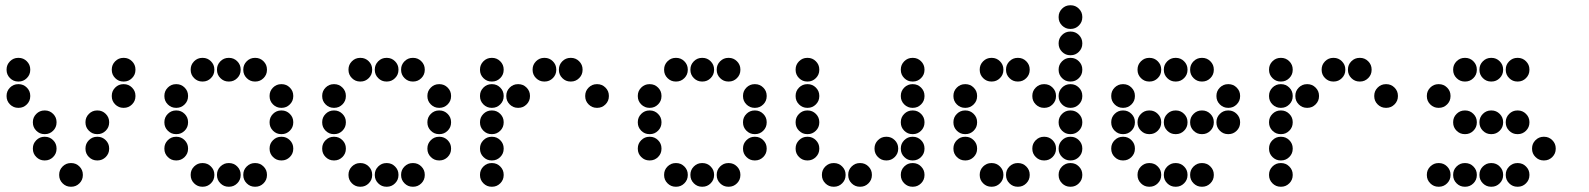

<svg xmlns="http://www.w3.org/2000/svg" viewBox="-20 -715 6040 730"><path d="M49 -495Q31 -495 18 -482Q5 -469 5 -451V-449Q5 -431 18 -418Q31 -405 49 -405H51Q69 -405 82 -418Q95 -431 95 -449V-451Q95 -469 82 -482Q69 -495 51 -495ZM449 -495Q431 -495 418 -482Q405 -469 405 -451V-449Q405 -431 418 -418Q431 -405 449 -405H451Q469 -405 482 -418Q495 -431 495 -449V-451Q495 -469 482 -482Q469 -495 451 -495ZM49 -395Q31 -395 18 -382Q5 -369 5 -351V-349Q5 -331 18 -318Q31 -305 49 -305H51Q69 -305 82 -318Q95 -331 95 -349V-351Q95 -369 82 -382Q69 -395 51 -395ZM449 -395Q431 -395 418 -382Q405 -369 405 -351V-349Q405 -331 418 -318Q431 -305 449 -305H451Q469 -305 482 -318Q495 -331 495 -349V-351Q495 -369 482 -382Q469 -395 451 -395ZM149 -295Q131 -295 118 -282Q105 -269 105 -251V-249Q105 -231 118 -218Q131 -205 149 -205H151Q169 -205 182 -218Q195 -231 195 -249V-251Q195 -269 182 -282Q169 -295 151 -295ZM349 -295Q331 -295 318 -282Q305 -269 305 -251V-249Q305 -231 318 -218Q331 -205 349 -205H351Q369 -205 382 -218Q395 -231 395 -249V-251Q395 -269 382 -282Q369 -295 351 -295ZM149 -195Q131 -195 118 -182Q105 -169 105 -151V-149Q105 -131 118 -118Q131 -105 149 -105H151Q169 -105 182 -118Q195 -131 195 -149V-151Q195 -169 182 -182Q169 -195 151 -195ZM349 -195Q331 -195 318 -182Q305 -169 305 -151V-149Q305 -131 318 -118Q331 -105 349 -105H351Q369 -105 382 -118Q395 -131 395 -149V-151Q395 -169 382 -182Q369 -195 351 -195ZM249 -95Q231 -95 218 -82Q205 -69 205 -51V-49Q205 -31 218 -18Q231 -5 249 -5H251Q269 -5 282 -18Q295 -31 295 -49V-51Q295 -69 282 -82Q269 -95 251 -95Z M749 -495Q731 -495 718 -482Q705 -469 705 -451V-449Q705 -431 718 -418Q731 -405 749 -405H751Q769 -405 782 -418Q795 -431 795 -449V-451Q795 -469 782 -482Q769 -495 751 -495ZM849 -495Q831 -495 818 -482Q805 -469 805 -451V-449Q805 -431 818 -418Q831 -405 849 -405H851Q869 -405 882 -418Q895 -431 895 -449V-451Q895 -469 882 -482Q869 -495 851 -495ZM949 -495Q931 -495 918 -482Q905 -469 905 -451V-449Q905 -431 918 -418Q931 -405 949 -405H951Q969 -405 982 -418Q995 -431 995 -449V-451Q995 -469 982 -482Q969 -495 951 -495ZM649 -395Q631 -395 618 -382Q605 -369 605 -351V-349Q605 -331 618 -318Q631 -305 649 -305H651Q669 -305 682 -318Q695 -331 695 -349V-351Q695 -369 682 -382Q669 -395 651 -395ZM1049 -395Q1031 -395 1018 -382Q1005 -369 1005 -351V-349Q1005 -331 1018 -318Q1031 -305 1049 -305H1051Q1069 -305 1082 -318Q1095 -331 1095 -349V-351Q1095 -369 1082 -382Q1069 -395 1051 -395ZM649 -295Q631 -295 618 -282Q605 -269 605 -251V-249Q605 -231 618 -218Q631 -205 649 -205H651Q669 -205 682 -218Q695 -231 695 -249V-251Q695 -269 682 -282Q669 -295 651 -295ZM1049 -295Q1031 -295 1018 -282Q1005 -269 1005 -251V-249Q1005 -231 1018 -218Q1031 -205 1049 -205H1051Q1069 -205 1082 -218Q1095 -231 1095 -249V-251Q1095 -269 1082 -282Q1069 -295 1051 -295ZM649 -195Q631 -195 618 -182Q605 -169 605 -151V-149Q605 -131 618 -118Q631 -105 649 -105H651Q669 -105 682 -118Q695 -131 695 -149V-151Q695 -169 682 -182Q669 -195 651 -195ZM1049 -195Q1031 -195 1018 -182Q1005 -169 1005 -151V-149Q1005 -131 1018 -118Q1031 -105 1049 -105H1051Q1069 -105 1082 -118Q1095 -131 1095 -149V-151Q1095 -169 1082 -182Q1069 -195 1051 -195ZM749 -95Q731 -95 718 -82Q705 -69 705 -51V-49Q705 -31 718 -18Q731 -5 749 -5H751Q769 -5 782 -18Q795 -31 795 -49V-51Q795 -69 782 -82Q769 -95 751 -95ZM849 -95Q831 -95 818 -82Q805 -69 805 -51V-49Q805 -31 818 -18Q831 -5 849 -5H851Q869 -5 882 -18Q895 -31 895 -49V-51Q895 -69 882 -82Q869 -95 851 -95ZM949 -95Q931 -95 918 -82Q905 -69 905 -51V-49Q905 -31 918 -18Q931 -5 949 -5H951Q969 -5 982 -18Q995 -31 995 -49V-51Q995 -69 982 -82Q969 -95 951 -95Z M1349 -495Q1331 -495 1318 -482Q1305 -469 1305 -451V-449Q1305 -431 1318 -418Q1331 -405 1349 -405H1351Q1369 -405 1382 -418Q1395 -431 1395 -449V-451Q1395 -469 1382 -482Q1369 -495 1351 -495ZM1449 -495Q1431 -495 1418 -482Q1405 -469 1405 -451V-449Q1405 -431 1418 -418Q1431 -405 1449 -405H1451Q1469 -405 1482 -418Q1495 -431 1495 -449V-451Q1495 -469 1482 -482Q1469 -495 1451 -495ZM1549 -495Q1531 -495 1518 -482Q1505 -469 1505 -451V-449Q1505 -431 1518 -418Q1531 -405 1549 -405H1551Q1569 -405 1582 -418Q1595 -431 1595 -449V-451Q1595 -469 1582 -482Q1569 -495 1551 -495ZM1249 -395Q1231 -395 1218 -382Q1205 -369 1205 -351V-349Q1205 -331 1218 -318Q1231 -305 1249 -305H1251Q1269 -305 1282 -318Q1295 -331 1295 -349V-351Q1295 -369 1282 -382Q1269 -395 1251 -395ZM1649 -395Q1631 -395 1618 -382Q1605 -369 1605 -351V-349Q1605 -331 1618 -318Q1631 -305 1649 -305H1651Q1669 -305 1682 -318Q1695 -331 1695 -349V-351Q1695 -369 1682 -382Q1669 -395 1651 -395ZM1249 -295Q1231 -295 1218 -282Q1205 -269 1205 -251V-249Q1205 -231 1218 -218Q1231 -205 1249 -205H1251Q1269 -205 1282 -218Q1295 -231 1295 -249V-251Q1295 -269 1282 -282Q1269 -295 1251 -295ZM1649 -295Q1631 -295 1618 -282Q1605 -269 1605 -251V-249Q1605 -231 1618 -218Q1631 -205 1649 -205H1651Q1669 -205 1682 -218Q1695 -231 1695 -249V-251Q1695 -269 1682 -282Q1669 -295 1651 -295ZM1249 -195Q1231 -195 1218 -182Q1205 -169 1205 -151V-149Q1205 -131 1218 -118Q1231 -105 1249 -105H1251Q1269 -105 1282 -118Q1295 -131 1295 -149V-151Q1295 -169 1282 -182Q1269 -195 1251 -195ZM1649 -195Q1631 -195 1618 -182Q1605 -169 1605 -151V-149Q1605 -131 1618 -118Q1631 -105 1649 -105H1651Q1669 -105 1682 -118Q1695 -131 1695 -149V-151Q1695 -169 1682 -182Q1669 -195 1651 -195ZM1349 -95Q1331 -95 1318 -82Q1305 -69 1305 -51V-49Q1305 -31 1318 -18Q1331 -5 1349 -5H1351Q1369 -5 1382 -18Q1395 -31 1395 -49V-51Q1395 -69 1382 -82Q1369 -95 1351 -95ZM1449 -95Q1431 -95 1418 -82Q1405 -69 1405 -51V-49Q1405 -31 1418 -18Q1431 -5 1449 -5H1451Q1469 -5 1482 -18Q1495 -31 1495 -49V-51Q1495 -69 1482 -82Q1469 -95 1451 -95ZM1549 -95Q1531 -95 1518 -82Q1505 -69 1505 -51V-49Q1505 -31 1518 -18Q1531 -5 1549 -5H1551Q1569 -5 1582 -18Q1595 -31 1595 -49V-51Q1595 -69 1582 -82Q1569 -95 1551 -95Z M1849 -495Q1831 -495 1818 -482Q1805 -469 1805 -451V-449Q1805 -431 1818 -418Q1831 -405 1849 -405H1851Q1869 -405 1882 -418Q1895 -431 1895 -449V-451Q1895 -469 1882 -482Q1869 -495 1851 -495ZM2049 -495Q2031 -495 2018 -482Q2005 -469 2005 -451V-449Q2005 -431 2018 -418Q2031 -405 2049 -405H2051Q2069 -405 2082 -418Q2095 -431 2095 -449V-451Q2095 -469 2082 -482Q2069 -495 2051 -495ZM2149 -495Q2131 -495 2118 -482Q2105 -469 2105 -451V-449Q2105 -431 2118 -418Q2131 -405 2149 -405H2151Q2169 -405 2182 -418Q2195 -431 2195 -449V-451Q2195 -469 2182 -482Q2169 -495 2151 -495ZM1849 -395Q1831 -395 1818 -382Q1805 -369 1805 -351V-349Q1805 -331 1818 -318Q1831 -305 1849 -305H1851Q1869 -305 1882 -318Q1895 -331 1895 -349V-351Q1895 -369 1882 -382Q1869 -395 1851 -395ZM1949 -395Q1931 -395 1918 -382Q1905 -369 1905 -351V-349Q1905 -331 1918 -318Q1931 -305 1949 -305H1951Q1969 -305 1982 -318Q1995 -331 1995 -349V-351Q1995 -369 1982 -382Q1969 -395 1951 -395ZM2249 -395Q2231 -395 2218 -382Q2205 -369 2205 -351V-349Q2205 -331 2218 -318Q2231 -305 2249 -305H2251Q2269 -305 2282 -318Q2295 -331 2295 -349V-351Q2295 -369 2282 -382Q2269 -395 2251 -395ZM1849 -295Q1831 -295 1818 -282Q1805 -269 1805 -251V-249Q1805 -231 1818 -218Q1831 -205 1849 -205H1851Q1869 -205 1882 -218Q1895 -231 1895 -249V-251Q1895 -269 1882 -282Q1869 -295 1851 -295ZM1849 -195Q1831 -195 1818 -182Q1805 -169 1805 -151V-149Q1805 -131 1818 -118Q1831 -105 1849 -105H1851Q1869 -105 1882 -118Q1895 -131 1895 -149V-151Q1895 -169 1882 -182Q1869 -195 1851 -195ZM1849 -95Q1831 -95 1818 -82Q1805 -69 1805 -51V-49Q1805 -31 1818 -18Q1831 -5 1849 -5H1851Q1869 -5 1882 -18Q1895 -31 1895 -49V-51Q1895 -69 1882 -82Q1869 -95 1851 -95Z M2549 -495Q2531 -495 2518 -482Q2505 -469 2505 -451V-449Q2505 -431 2518 -418Q2531 -405 2549 -405H2551Q2569 -405 2582 -418Q2595 -431 2595 -449V-451Q2595 -469 2582 -482Q2569 -495 2551 -495ZM2649 -495Q2631 -495 2618 -482Q2605 -469 2605 -451V-449Q2605 -431 2618 -418Q2631 -405 2649 -405H2651Q2669 -405 2682 -418Q2695 -431 2695 -449V-451Q2695 -469 2682 -482Q2669 -495 2651 -495ZM2749 -495Q2731 -495 2718 -482Q2705 -469 2705 -451V-449Q2705 -431 2718 -418Q2731 -405 2749 -405H2751Q2769 -405 2782 -418Q2795 -431 2795 -449V-451Q2795 -469 2782 -482Q2769 -495 2751 -495ZM2449 -395Q2431 -395 2418 -382Q2405 -369 2405 -351V-349Q2405 -331 2418 -318Q2431 -305 2449 -305H2451Q2469 -305 2482 -318Q2495 -331 2495 -349V-351Q2495 -369 2482 -382Q2469 -395 2451 -395ZM2849 -395Q2831 -395 2818 -382Q2805 -369 2805 -351V-349Q2805 -331 2818 -318Q2831 -305 2849 -305H2851Q2869 -305 2882 -318Q2895 -331 2895 -349V-351Q2895 -369 2882 -382Q2869 -395 2851 -395ZM2449 -295Q2431 -295 2418 -282Q2405 -269 2405 -251V-249Q2405 -231 2418 -218Q2431 -205 2449 -205H2451Q2469 -205 2482 -218Q2495 -231 2495 -249V-251Q2495 -269 2482 -282Q2469 -295 2451 -295ZM2849 -295Q2831 -295 2818 -282Q2805 -269 2805 -251V-249Q2805 -231 2818 -218Q2831 -205 2849 -205H2851Q2869 -205 2882 -218Q2895 -231 2895 -249V-251Q2895 -269 2882 -282Q2869 -295 2851 -295ZM2449 -195Q2431 -195 2418 -182Q2405 -169 2405 -151V-149Q2405 -131 2418 -118Q2431 -105 2449 -105H2451Q2469 -105 2482 -118Q2495 -131 2495 -149V-151Q2495 -169 2482 -182Q2469 -195 2451 -195ZM2849 -195Q2831 -195 2818 -182Q2805 -169 2805 -151V-149Q2805 -131 2818 -118Q2831 -105 2849 -105H2851Q2869 -105 2882 -118Q2895 -131 2895 -149V-151Q2895 -169 2882 -182Q2869 -195 2851 -195ZM2549 -95Q2531 -95 2518 -82Q2505 -69 2505 -51V-49Q2505 -31 2518 -18Q2531 -5 2549 -5H2551Q2569 -5 2582 -18Q2595 -31 2595 -49V-51Q2595 -69 2582 -82Q2569 -95 2551 -95ZM2649 -95Q2631 -95 2618 -82Q2605 -69 2605 -51V-49Q2605 -31 2618 -18Q2631 -5 2649 -5H2651Q2669 -5 2682 -18Q2695 -31 2695 -49V-51Q2695 -69 2682 -82Q2669 -95 2651 -95ZM2749 -95Q2731 -95 2718 -82Q2705 -69 2705 -51V-49Q2705 -31 2718 -18Q2731 -5 2749 -5H2751Q2769 -5 2782 -18Q2795 -31 2795 -49V-51Q2795 -69 2782 -82Q2769 -95 2751 -95Z M3049 -495Q3031 -495 3018 -482Q3005 -469 3005 -451V-449Q3005 -431 3018 -418Q3031 -405 3049 -405H3051Q3069 -405 3082 -418Q3095 -431 3095 -449V-451Q3095 -469 3082 -482Q3069 -495 3051 -495ZM3449 -495Q3431 -495 3418 -482Q3405 -469 3405 -451V-449Q3405 -431 3418 -418Q3431 -405 3449 -405H3451Q3469 -405 3482 -418Q3495 -431 3495 -449V-451Q3495 -469 3482 -482Q3469 -495 3451 -495ZM3049 -395Q3031 -395 3018 -382Q3005 -369 3005 -351V-349Q3005 -331 3018 -318Q3031 -305 3049 -305H3051Q3069 -305 3082 -318Q3095 -331 3095 -349V-351Q3095 -369 3082 -382Q3069 -395 3051 -395ZM3449 -395Q3431 -395 3418 -382Q3405 -369 3405 -351V-349Q3405 -331 3418 -318Q3431 -305 3449 -305H3451Q3469 -305 3482 -318Q3495 -331 3495 -349V-351Q3495 -369 3482 -382Q3469 -395 3451 -395ZM3049 -295Q3031 -295 3018 -282Q3005 -269 3005 -251V-249Q3005 -231 3018 -218Q3031 -205 3049 -205H3051Q3069 -205 3082 -218Q3095 -231 3095 -249V-251Q3095 -269 3082 -282Q3069 -295 3051 -295ZM3449 -295Q3431 -295 3418 -282Q3405 -269 3405 -251V-249Q3405 -231 3418 -218Q3431 -205 3449 -205H3451Q3469 -205 3482 -218Q3495 -231 3495 -249V-251Q3495 -269 3482 -282Q3469 -295 3451 -295ZM3049 -195Q3031 -195 3018 -182Q3005 -169 3005 -151V-149Q3005 -131 3018 -118Q3031 -105 3049 -105H3051Q3069 -105 3082 -118Q3095 -131 3095 -149V-151Q3095 -169 3082 -182Q3069 -195 3051 -195ZM3349 -195Q3331 -195 3318 -182Q3305 -169 3305 -151V-149Q3305 -131 3318 -118Q3331 -105 3349 -105H3351Q3369 -105 3382 -118Q3395 -131 3395 -149V-151Q3395 -169 3382 -182Q3369 -195 3351 -195ZM3449 -195Q3431 -195 3418 -182Q3405 -169 3405 -151V-149Q3405 -131 3418 -118Q3431 -105 3449 -105H3451Q3469 -105 3482 -118Q3495 -131 3495 -149V-151Q3495 -169 3482 -182Q3469 -195 3451 -195ZM3149 -95Q3131 -95 3118 -82Q3105 -69 3105 -51V-49Q3105 -31 3118 -18Q3131 -5 3149 -5H3151Q3169 -5 3182 -18Q3195 -31 3195 -49V-51Q3195 -69 3182 -82Q3169 -95 3151 -95ZM3249 -95Q3231 -95 3218 -82Q3205 -69 3205 -51V-49Q3205 -31 3218 -18Q3231 -5 3249 -5H3251Q3269 -5 3282 -18Q3295 -31 3295 -49V-51Q3295 -69 3282 -82Q3269 -95 3251 -95ZM3449 -95Q3431 -95 3418 -82Q3405 -69 3405 -51V-49Q3405 -31 3418 -18Q3431 -5 3449 -5H3451Q3469 -5 3482 -18Q3495 -31 3495 -49V-51Q3495 -69 3482 -82Q3469 -95 3451 -95Z M4049 -695Q4031 -695 4018 -682Q4005 -669 4005 -651V-649Q4005 -631 4018 -618Q4031 -605 4049 -605H4051Q4069 -605 4082 -618Q4095 -631 4095 -649V-651Q4095 -669 4082 -682Q4069 -695 4051 -695ZM4049 -595Q4031 -595 4018 -582Q4005 -569 4005 -551V-549Q4005 -531 4018 -518Q4031 -505 4049 -505H4051Q4069 -505 4082 -518Q4095 -531 4095 -549V-551Q4095 -569 4082 -582Q4069 -595 4051 -595ZM3749 -495Q3731 -495 3718 -482Q3705 -469 3705 -451V-449Q3705 -431 3718 -418Q3731 -405 3749 -405H3751Q3769 -405 3782 -418Q3795 -431 3795 -449V-451Q3795 -469 3782 -482Q3769 -495 3751 -495ZM3849 -495Q3831 -495 3818 -482Q3805 -469 3805 -451V-449Q3805 -431 3818 -418Q3831 -405 3849 -405H3851Q3869 -405 3882 -418Q3895 -431 3895 -449V-451Q3895 -469 3882 -482Q3869 -495 3851 -495ZM4049 -495Q4031 -495 4018 -482Q4005 -469 4005 -451V-449Q4005 -431 4018 -418Q4031 -405 4049 -405H4051Q4069 -405 4082 -418Q4095 -431 4095 -449V-451Q4095 -469 4082 -482Q4069 -495 4051 -495ZM3649 -395Q3631 -395 3618 -382Q3605 -369 3605 -351V-349Q3605 -331 3618 -318Q3631 -305 3649 -305H3651Q3669 -305 3682 -318Q3695 -331 3695 -349V-351Q3695 -369 3682 -382Q3669 -395 3651 -395ZM3949 -395Q3931 -395 3918 -382Q3905 -369 3905 -351V-349Q3905 -331 3918 -318Q3931 -305 3949 -305H3951Q3969 -305 3982 -318Q3995 -331 3995 -349V-351Q3995 -369 3982 -382Q3969 -395 3951 -395ZM4049 -395Q4031 -395 4018 -382Q4005 -369 4005 -351V-349Q4005 -331 4018 -318Q4031 -305 4049 -305H4051Q4069 -305 4082 -318Q4095 -331 4095 -349V-351Q4095 -369 4082 -382Q4069 -395 4051 -395ZM3649 -295Q3631 -295 3618 -282Q3605 -269 3605 -251V-249Q3605 -231 3618 -218Q3631 -205 3649 -205H3651Q3669 -205 3682 -218Q3695 -231 3695 -249V-251Q3695 -269 3682 -282Q3669 -295 3651 -295ZM4049 -295Q4031 -295 4018 -282Q4005 -269 4005 -251V-249Q4005 -231 4018 -218Q4031 -205 4049 -205H4051Q4069 -205 4082 -218Q4095 -231 4095 -249V-251Q4095 -269 4082 -282Q4069 -295 4051 -295ZM3649 -195Q3631 -195 3618 -182Q3605 -169 3605 -151V-149Q3605 -131 3618 -118Q3631 -105 3649 -105H3651Q3669 -105 3682 -118Q3695 -131 3695 -149V-151Q3695 -169 3682 -182Q3669 -195 3651 -195ZM3949 -195Q3931 -195 3918 -182Q3905 -169 3905 -151V-149Q3905 -131 3918 -118Q3931 -105 3949 -105H3951Q3969 -105 3982 -118Q3995 -131 3995 -149V-151Q3995 -169 3982 -182Q3969 -195 3951 -195ZM4049 -195Q4031 -195 4018 -182Q4005 -169 4005 -151V-149Q4005 -131 4018 -118Q4031 -105 4049 -105H4051Q4069 -105 4082 -118Q4095 -131 4095 -149V-151Q4095 -169 4082 -182Q4069 -195 4051 -195ZM3749 -95Q3731 -95 3718 -82Q3705 -69 3705 -51V-49Q3705 -31 3718 -18Q3731 -5 3749 -5H3751Q3769 -5 3782 -18Q3795 -31 3795 -49V-51Q3795 -69 3782 -82Q3769 -95 3751 -95ZM3849 -95Q3831 -95 3818 -82Q3805 -69 3805 -51V-49Q3805 -31 3818 -18Q3831 -5 3849 -5H3851Q3869 -5 3882 -18Q3895 -31 3895 -49V-51Q3895 -69 3882 -82Q3869 -95 3851 -95ZM4049 -95Q4031 -95 4018 -82Q4005 -69 4005 -51V-49Q4005 -31 4018 -18Q4031 -5 4049 -5H4051Q4069 -5 4082 -18Q4095 -31 4095 -49V-51Q4095 -69 4082 -82Q4069 -95 4051 -95Z M4349 -495Q4331 -495 4318 -482Q4305 -469 4305 -451V-449Q4305 -431 4318 -418Q4331 -405 4349 -405H4351Q4369 -405 4382 -418Q4395 -431 4395 -449V-451Q4395 -469 4382 -482Q4369 -495 4351 -495ZM4449 -495Q4431 -495 4418 -482Q4405 -469 4405 -451V-449Q4405 -431 4418 -418Q4431 -405 4449 -405H4451Q4469 -405 4482 -418Q4495 -431 4495 -449V-451Q4495 -469 4482 -482Q4469 -495 4451 -495ZM4549 -495Q4531 -495 4518 -482Q4505 -469 4505 -451V-449Q4505 -431 4518 -418Q4531 -405 4549 -405H4551Q4569 -405 4582 -418Q4595 -431 4595 -449V-451Q4595 -469 4582 -482Q4569 -495 4551 -495ZM4249 -395Q4231 -395 4218 -382Q4205 -369 4205 -351V-349Q4205 -331 4218 -318Q4231 -305 4249 -305H4251Q4269 -305 4282 -318Q4295 -331 4295 -349V-351Q4295 -369 4282 -382Q4269 -395 4251 -395ZM4649 -395Q4631 -395 4618 -382Q4605 -369 4605 -351V-349Q4605 -331 4618 -318Q4631 -305 4649 -305H4651Q4669 -305 4682 -318Q4695 -331 4695 -349V-351Q4695 -369 4682 -382Q4669 -395 4651 -395ZM4249 -295Q4231 -295 4218 -282Q4205 -269 4205 -251V-249Q4205 -231 4218 -218Q4231 -205 4249 -205H4251Q4269 -205 4282 -218Q4295 -231 4295 -249V-251Q4295 -269 4282 -282Q4269 -295 4251 -295ZM4349 -295Q4331 -295 4318 -282Q4305 -269 4305 -251V-249Q4305 -231 4318 -218Q4331 -205 4349 -205H4351Q4369 -205 4382 -218Q4395 -231 4395 -249V-251Q4395 -269 4382 -282Q4369 -295 4351 -295ZM4449 -295Q4431 -295 4418 -282Q4405 -269 4405 -251V-249Q4405 -231 4418 -218Q4431 -205 4449 -205H4451Q4469 -205 4482 -218Q4495 -231 4495 -249V-251Q4495 -269 4482 -282Q4469 -295 4451 -295ZM4549 -295Q4531 -295 4518 -282Q4505 -269 4505 -251V-249Q4505 -231 4518 -218Q4531 -205 4549 -205H4551Q4569 -205 4582 -218Q4595 -231 4595 -249V-251Q4595 -269 4582 -282Q4569 -295 4551 -295ZM4649 -295Q4631 -295 4618 -282Q4605 -269 4605 -251V-249Q4605 -231 4618 -218Q4631 -205 4649 -205H4651Q4669 -205 4682 -218Q4695 -231 4695 -249V-251Q4695 -269 4682 -282Q4669 -295 4651 -295ZM4249 -195Q4231 -195 4218 -182Q4205 -169 4205 -151V-149Q4205 -131 4218 -118Q4231 -105 4249 -105H4251Q4269 -105 4282 -118Q4295 -131 4295 -149V-151Q4295 -169 4282 -182Q4269 -195 4251 -195ZM4349 -95Q4331 -95 4318 -82Q4305 -69 4305 -51V-49Q4305 -31 4318 -18Q4331 -5 4349 -5H4351Q4369 -5 4382 -18Q4395 -31 4395 -49V-51Q4395 -69 4382 -82Q4369 -95 4351 -95ZM4449 -95Q4431 -95 4418 -82Q4405 -69 4405 -51V-49Q4405 -31 4418 -18Q4431 -5 4449 -5H4451Q4469 -5 4482 -18Q4495 -31 4495 -49V-51Q4495 -69 4482 -82Q4469 -95 4451 -95ZM4549 -95Q4531 -95 4518 -82Q4505 -69 4505 -51V-49Q4505 -31 4518 -18Q4531 -5 4549 -5H4551Q4569 -5 4582 -18Q4595 -31 4595 -49V-51Q4595 -69 4582 -82Q4569 -95 4551 -95Z M4849 -495Q4831 -495 4818 -482Q4805 -469 4805 -451V-449Q4805 -431 4818 -418Q4831 -405 4849 -405H4851Q4869 -405 4882 -418Q4895 -431 4895 -449V-451Q4895 -469 4882 -482Q4869 -495 4851 -495ZM5049 -495Q5031 -495 5018 -482Q5005 -469 5005 -451V-449Q5005 -431 5018 -418Q5031 -405 5049 -405H5051Q5069 -405 5082 -418Q5095 -431 5095 -449V-451Q5095 -469 5082 -482Q5069 -495 5051 -495ZM5149 -495Q5131 -495 5118 -482Q5105 -469 5105 -451V-449Q5105 -431 5118 -418Q5131 -405 5149 -405H5151Q5169 -405 5182 -418Q5195 -431 5195 -449V-451Q5195 -469 5182 -482Q5169 -495 5151 -495ZM4849 -395Q4831 -395 4818 -382Q4805 -369 4805 -351V-349Q4805 -331 4818 -318Q4831 -305 4849 -305H4851Q4869 -305 4882 -318Q4895 -331 4895 -349V-351Q4895 -369 4882 -382Q4869 -395 4851 -395ZM4949 -395Q4931 -395 4918 -382Q4905 -369 4905 -351V-349Q4905 -331 4918 -318Q4931 -305 4949 -305H4951Q4969 -305 4982 -318Q4995 -331 4995 -349V-351Q4995 -369 4982 -382Q4969 -395 4951 -395ZM5249 -395Q5231 -395 5218 -382Q5205 -369 5205 -351V-349Q5205 -331 5218 -318Q5231 -305 5249 -305H5251Q5269 -305 5282 -318Q5295 -331 5295 -349V-351Q5295 -369 5282 -382Q5269 -395 5251 -395ZM4849 -295Q4831 -295 4818 -282Q4805 -269 4805 -251V-249Q4805 -231 4818 -218Q4831 -205 4849 -205H4851Q4869 -205 4882 -218Q4895 -231 4895 -249V-251Q4895 -269 4882 -282Q4869 -295 4851 -295ZM4849 -195Q4831 -195 4818 -182Q4805 -169 4805 -151V-149Q4805 -131 4818 -118Q4831 -105 4849 -105H4851Q4869 -105 4882 -118Q4895 -131 4895 -149V-151Q4895 -169 4882 -182Q4869 -195 4851 -195ZM4849 -95Q4831 -95 4818 -82Q4805 -69 4805 -51V-49Q4805 -31 4818 -18Q4831 -5 4849 -5H4851Q4869 -5 4882 -18Q4895 -31 4895 -49V-51Q4895 -69 4882 -82Q4869 -95 4851 -95Z M5549 -495Q5531 -495 5518 -482Q5505 -469 5505 -451V-449Q5505 -431 5518 -418Q5531 -405 5549 -405H5551Q5569 -405 5582 -418Q5595 -431 5595 -449V-451Q5595 -469 5582 -482Q5569 -495 5551 -495ZM5649 -495Q5631 -495 5618 -482Q5605 -469 5605 -451V-449Q5605 -431 5618 -418Q5631 -405 5649 -405H5651Q5669 -405 5682 -418Q5695 -431 5695 -449V-451Q5695 -469 5682 -482Q5669 -495 5651 -495ZM5749 -495Q5731 -495 5718 -482Q5705 -469 5705 -451V-449Q5705 -431 5718 -418Q5731 -405 5749 -405H5751Q5769 -405 5782 -418Q5795 -431 5795 -449V-451Q5795 -469 5782 -482Q5769 -495 5751 -495ZM5449 -395Q5431 -395 5418 -382Q5405 -369 5405 -351V-349Q5405 -331 5418 -318Q5431 -305 5449 -305H5451Q5469 -305 5482 -318Q5495 -331 5495 -349V-351Q5495 -369 5482 -382Q5469 -395 5451 -395ZM5549 -295Q5531 -295 5518 -282Q5505 -269 5505 -251V-249Q5505 -231 5518 -218Q5531 -205 5549 -205H5551Q5569 -205 5582 -218Q5595 -231 5595 -249V-251Q5595 -269 5582 -282Q5569 -295 5551 -295ZM5649 -295Q5631 -295 5618 -282Q5605 -269 5605 -251V-249Q5605 -231 5618 -218Q5631 -205 5649 -205H5651Q5669 -205 5682 -218Q5695 -231 5695 -249V-251Q5695 -269 5682 -282Q5669 -295 5651 -295ZM5749 -295Q5731 -295 5718 -282Q5705 -269 5705 -251V-249Q5705 -231 5718 -218Q5731 -205 5749 -205H5751Q5769 -205 5782 -218Q5795 -231 5795 -249V-251Q5795 -269 5782 -282Q5769 -295 5751 -295ZM5849 -195Q5831 -195 5818 -182Q5805 -169 5805 -151V-149Q5805 -131 5818 -118Q5831 -105 5849 -105H5851Q5869 -105 5882 -118Q5895 -131 5895 -149V-151Q5895 -169 5882 -182Q5869 -195 5851 -195ZM5449 -95Q5431 -95 5418 -82Q5405 -69 5405 -51V-49Q5405 -31 5418 -18Q5431 -5 5449 -5H5451Q5469 -5 5482 -18Q5495 -31 5495 -49V-51Q5495 -69 5482 -82Q5469 -95 5451 -95ZM5549 -95Q5531 -95 5518 -82Q5505 -69 5505 -51V-49Q5505 -31 5518 -18Q5531 -5 5549 -5H5551Q5569 -5 5582 -18Q5595 -31 5595 -49V-51Q5595 -69 5582 -82Q5569 -95 5551 -95ZM5649 -95Q5631 -95 5618 -82Q5605 -69 5605 -51V-49Q5605 -31 5618 -18Q5631 -5 5649 -5H5651Q5669 -5 5682 -18Q5695 -31 5695 -49V-51Q5695 -69 5682 -82Q5669 -95 5651 -95ZM5749 -95Q5731 -95 5718 -82Q5705 -69 5705 -51V-49Q5705 -31 5718 -18Q5731 -5 5749 -5H5751Q5769 -5 5782 -18Q5795 -31 5795 -49V-51Q5795 -69 5782 -82Q5769 -95 5751 -95Z"/></svg>

Font: Doto Rounded Black
Style: Regular
Weight: 900
Monospace: yes
Version: Version 1.000